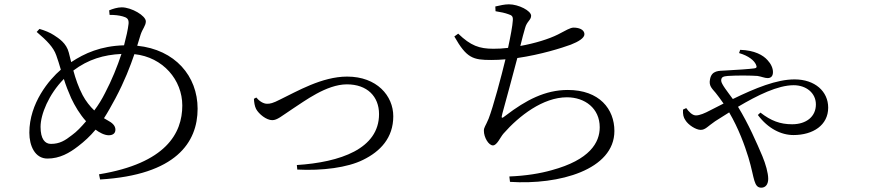

<svg xmlns="http://www.w3.org/2000/svg" viewBox="-20 -802 4030 890"><path d="M467 -371C453 -343 436 -315 417 -290C397 -309 378 -333 363 -361C344 -397 330 -438 320 -475C389 -527 461 -548 543 -552C524 -494 498 -430 467 -371ZM314 -176C281 -150 256 -135 216 -135C188 -135 168 -158 168 -214C168 -272 206 -365 276 -436C285 -407 297 -376 310 -347C327 -311 350 -272 379 -240C357 -214 335 -191 314 -176ZM632 -642C641 -669 656 -683 656 -703C656 -729 590 -768 544 -768C525 -768 502 -761 486 -754L488 -733C512 -733 531 -731 549 -726C567 -721 578 -715 576 -692C573 -665 565 -630 555 -592C447 -589 372 -555 310 -514C306 -530 302 -546 299 -558C288 -602 253 -624 230 -639C212 -651 187 -661 163 -668L150 -654C197 -614 228 -583 241 -545C248 -526 255 -503 262 -479C208 -433 116 -324 116 -187C116 -126 142 -67 200 -67C257 -67 302 -93 342 -124C372 -147 398 -171 423 -201C440 -188 464 -175 484 -175C502 -175 515 -183 515 -201C515 -221 498 -234 479 -244C473 -247 468 -251 462 -254C479 -280 496 -311 515 -346C558 -427 583 -493 603 -551C736 -537 825 -431 825 -313C825 -184 749 -45 439 6L444 30C796 9 896 -142 896 -298C896 -449 792 -572 616 -590Z M1157 -344C1158 -328 1160 -311 1167 -297C1180 -273 1215 -245 1242 -245C1265 -245 1284 -263 1337 -298C1390 -332 1493 -411 1588 -411C1682 -411 1737 -355 1737 -273C1737 -112 1557 -50 1356 -37L1358 -16C1474 -10 1591 -25 1663 -61C1743 -100 1803 -163 1803 -263C1803 -358 1727 -447 1589 -447C1472 -447 1356 -378 1279 -341C1244 -323 1232 -321 1218 -321C1201 -321 1182 -333 1168 -350Z M2277 -750C2302 -746 2321 -742 2337 -736C2353 -731 2359 -726 2357 -706C2356 -684 2346 -631 2335 -580C2311 -577 2288 -576 2267 -576C2202 -576 2162 -590 2104 -646L2086 -633C2143 -532 2173 -524 2257 -524C2279 -524 2301 -525 2323 -527C2304 -448 2266 -306 2245 -252C2230 -216 2223 -212 2223 -196C2223 -165 2245 -128 2265 -128C2284 -128 2299 -166 2314 -183C2386 -265 2497 -351 2608 -351C2691 -351 2760 -300 2760 -212C2760 -141 2714 -61 2537 -13C2484 2 2418 13 2341 16L2344 41C2572 56 2828 -15 2828 -195C2828 -296 2759 -385 2612 -385C2507 -385 2418 -338 2325 -267C2303 -249 2303 -254 2309 -277C2324 -333 2358 -455 2378 -533C2488 -549 2585 -580 2626 -595C2662 -609 2689 -626 2689 -643C2689 -667 2660 -674 2639 -674C2623 -674 2603 -661 2566 -642C2524 -621 2459 -601 2392 -589C2401 -624 2407 -650 2414 -672C2422 -703 2442 -709 2442 -729C2442 -752 2384 -782 2339 -782C2319 -782 2298 -777 2276 -772Z M3406 -556C3451 -543 3476 -521 3484 -503C3490 -491 3487 -486 3476 -485C3454 -482 3397 -478 3340 -475C3316 -473 3278 -478 3271 -433C3265 -404 3281 -391 3297 -372C3307 -359 3319 -344 3334 -322L3273 -291C3247 -277 3223 -267 3206 -267C3189 -267 3173 -284 3161 -301L3146 -294C3145 -271 3148 -258 3157 -245C3170 -223 3206 -200 3228 -200C3250 -200 3261 -217 3295 -240C3316 -253 3337 -267 3360 -281C3404 -206 3432 -128 3449 -73C3464 -24 3471 18 3477 36C3484 59 3493 68 3509 68C3529 68 3541 52 3541 27C3541 0 3529 -42 3514 -78C3488 -139 3450 -227 3401 -307C3492 -361 3586 -407 3659 -407C3717 -407 3762 -371 3762 -318C3762 -261 3717 -226 3652 -226C3596 -226 3554 -242 3505 -280L3493 -269C3540 -206 3601 -176 3658 -176C3749 -176 3819 -222 3819 -303C3819 -378 3758 -434 3663 -434C3580 -434 3482 -394 3377 -343C3353 -376 3323 -413 3323 -428C3323 -445 3332 -448 3354 -450C3397 -453 3463 -452 3491 -450C3510 -447 3525 -440 3538 -440C3554 -440 3563 -449 3563 -468C3563 -486 3554 -506 3538 -523C3518 -546 3478 -569 3411 -571Z"/></svg>

Font: Source Han Serif K
Style: Regular
Weight: 400
Designer: Ryoko NISHIZUKA 西塚涼子 (kana & ideographs); Frank Grießhammer (Latin, Greek & Cyrillic); Wenlong ZHANG 张文龙 (bopomofo); San
Foundry: Adobe Systems Incorporated
Version: Version 1.001;PS 1.001;hotconv 16.6.54;makeotf.lib2.5.65590